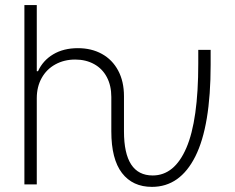

<svg xmlns="http://www.w3.org/2000/svg" viewBox="-20 -727 927 757"><path d="M76.2 -707H125V-446.3H129.9Q149.4 -488.8 189.9 -512.9Q230.5 -537.1 287.1 -537.1Q340.8 -537.1 381.8 -514.4Q422.9 -491.7 445.8 -449Q468.8 -406.2 468.8 -347.7V-209Q468.8 -35.2 582 -35.2Q668 -35.2 714.8 -144Q761.7 -252.9 761.7 -476.6V-530.3H810.5V-471.7Q810.5 -230.5 750.2 -110.4Q689.9 9.8 579.1 9.8Q502.9 9.8 460.9 -44.9Q418.9 -99.6 418.9 -209V-344.7Q418.9 -389.2 401.4 -422.6Q383.8 -456.1 351.3 -474.1Q318.8 -492.2 276.4 -492.2Q232.9 -492.2 198.2 -473.1Q163.6 -454.1 144.3 -419.4Q125 -384.8 125 -339.8V0H76.2Z"/></svg>

Font: Pretendard JP ExtraLight
Style: Regular
Weight: 200
Designer: Base glyphs from Inter by Rasmus Andersson; Hangeul glyphs from Noto Sans CJK(Source Han Sans) by Jang Soo-young and Kan
Foundry: Kil Hyung-jin
Version: Version 1.309